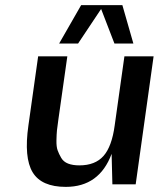

<svg xmlns="http://www.w3.org/2000/svg" viewBox="-20 -720 620 750"><path d="M420 0H419L416 -119Q368 10 237 10Q142 10 107.5 -47Q73 -104 91 -230L129 -500H243L208 -253Q204 -226 202.5 -211Q201 -196 200.5 -171.5Q200 -147 205 -133Q210 -119 219 -103.5Q228 -88 246 -81Q264 -74 290 -74Q352 -74 384.5 -111Q417 -148 428 -230L466 -500H580L510 0ZM458 -700 501 -550H427L375 -685L285 -550H211L297 -700Z"/></svg>

Font: Fivo Sans Modern Med
Style: Italic
Weight: 450
Designer: Alexander Slobzheninov
Foundry: Alexander Slobzheninov
Version: 1.0